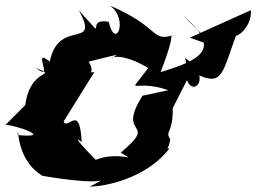

<svg xmlns="http://www.w3.org/2000/svg" viewBox="-46 -619 932 698"><path d="M635 -367C785 -284 749 -352 844 -569C733 -435 873 -488 866 -582L644 -482C731 -452 749 -435 620 -562C760 -443 689 -402 538 -357C601 -519 562 -479 586 -492C503 -464 537 -521 353 -599C423 -551 375 -432 349 -540C254 -555 358 -452 241 -581C320 -435 167 -556 135 -395C66 -452 155 -316 85 -372C170 -336 64 -379 46 -237L-26 -165C5 -166 155 -115 18 -128C24 -187 2 -44 108 20C108 20 323 59 338 29L281 59C280 62 467 53 570 -79C427 -97 558 1 573 -113C552 -143 584 -133 582 -226L634 -328C656 -264 729 -339 627 -408ZM378 -420C338 -383 358 -451 493 -372C411 -260 436 -337 566 -291L472 -271C373 -114 536 -185 393 -64C461 -23 391 -73 302 -38C214 -128 235 -116 251 -102C244 -246 202 -144 185 -177L297 -357C158 -342 191 -338 171 -342C373 -310 242 -433 276 -395Z"/></svg>

Font: Asimov Silicon
Style: Regular
Weight: 400
Designer: Google
Version: Version 2.000980; 2014